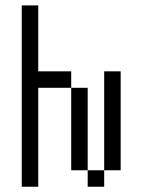

<svg xmlns="http://www.w3.org/2000/svg" viewBox="-20 -708 540 728"><path d="M62.5 -687.5V0H125Q125 0 125 -375H250V-62.5H312.5V0H375V-62.5H312.5V-375H250V-437.5H125Q125 -437.5 125 -687.5ZM375 -62.5H437.5Q437.5 -62.5 437.5 -437.5H375Q375 -437.5 375 -62.5Z"/></svg>

Font: Unifont
Style: Regular
Weight: 500
Version: Version 15.1.04